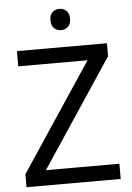

<svg xmlns="http://www.w3.org/2000/svg" viewBox="-60 -960 693 1005"><g transform="rotate(-5 286.0 -457.5)"><path d="M533 0H38V-68L414 -634H50V-714H523V-646L147 -80H533ZM291 -915Q311 -915 326.5 -901.5Q342 -888 342 -859Q342 -831 326.5 -817Q311 -803 291 -803Q269 -803 254 -817Q239 -831 239 -859Q239 -888 254 -901.5Q269 -915 291 -915Z"/></g></svg>

Font: Noto Sans Kaithi
Style: Regular
Weight: 400
Designer: Monotype Design Team
Foundry: Monotype Imaging Inc.
Version: Version 2.005; ttfautohint (v1.8.4.7-5d5b)